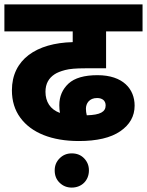

<svg xmlns="http://www.w3.org/2000/svg" viewBox="-20 -642 669 874"><path d="M338.9 0C420.9 0 483.9 -14.6 527.3 -44.4C570.8 -74.2 592.8 -112.8 592.8 -161.1C592.8 -236.3 540.5 -299.8 423.8 -299.8C363.8 -299.8 319.8 -287.1 292 -261.7C264.2 -235.8 250 -203.1 250 -163.1C250 -150.9 251 -139.2 252.9 -127.9C208 -144 187 -179.7 187 -224.1C187 -261.2 202.1 -286.6 229 -304.2C240.2 -311.5 256.3 -317.9 276.4 -323.2C296.4 -328.6 326.7 -331.1 367.2 -331.1H462.9V-499H628.9V-622.1H0V-499H311V-450.2C146 -446.3 34.2 -371.1 34.2 -231C34.2 -182.6 46.9 -141.1 72.3 -106.4C122.6 -37.1 216.3 0 338.9 0ZM371.1 -147C371.1 -170.9 386.2 -195.8 421.9 -195.8C445.8 -195.8 460.9 -183.6 460.9 -162.1C460.9 -132.8 436 -118.7 375 -117.2C372.6 -127 371.1 -136.7 371.1 -147ZM229 133.8C229 156.7 236.3 175.3 251.5 189.9C266.6 204.6 284.7 211.9 306.6 211.9C352.1 211.9 384.8 179.2 384.8 133.8C384.8 111.8 377.4 93.8 362.8 78.6C348.1 63.5 329.6 56.2 306.6 56.2C284.7 56.2 266.6 63.5 251.5 78.6C236.3 93.8 229 111.8 229 133.8Z"/></svg>

Font: Noto Reveo Sans
Style: Regular
Weight: 800
Designer: Monotype Design Team
Foundry: Monotype Imaging Inc.
Version: Version 2.007